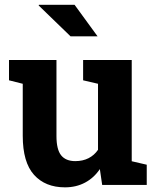

<svg xmlns="http://www.w3.org/2000/svg" viewBox="-20 -782 663 812"><path d="M254.9 10.3Q171.4 10.3 123.8 -42.7Q76.2 -95.7 76.2 -207.5V-427.7L18.1 -442.4V-528.3H76.2H218.8V-206.5Q218.8 -149.9 238.5 -125.2Q258.3 -100.6 298.3 -100.6Q330.1 -100.6 354.5 -113Q378.9 -125.5 394.5 -148.4V-427.7L331.5 -442.4V-528.3H394.5H537.1V-100.1L600.6 -85.4V0H412.1L402.3 -66.9Q377.4 -29.8 339.8 -9.8Q302.2 10.3 254.9 10.3ZM392.6 -628.4H388.7H278.3L143.6 -758.8L144.5 -761.7H295.4Z"/></svg>

Font: Robotiche
Style: Bold
Weight: 700
Designer: Google
Version: Version 2.001